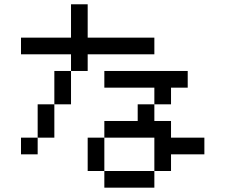

<svg xmlns="http://www.w3.org/2000/svg" viewBox="-20 -866 1040 886"><path d="M307.7 -846.2H384.6V-692.3H692.3V-615.4H384.6V-538.5H307.7V-384.6H230.8V-538.5H307.7V-615.4H76.9V-692.3H307.7ZM230.8 -384.6V-230.8H153.8V-384.6ZM153.8 -230.8V-153.8H76.9V-230.8ZM692.3 -384.6V-461.5H461.5V-538.5H846.2V-461.5H769.2V-384.6ZM692.3 -384.6V-307.7H769.2V-230.8H923.1V-153.8H769.2V-76.9H692.3V-230.8H461.5V-307.7H615.4V-384.6ZM692.3 -76.9V0H461.5V-76.9ZM461.5 -76.9H384.6V-230.8H461.5Z"/></svg>

Font: Mintsoda - Lime Green 13x16
Style: Regular
Weight: 400
Designer: Mintsoda-15
Version: Version 1.0